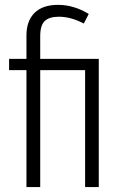

<svg xmlns="http://www.w3.org/2000/svg" viewBox="-20 -763 507 783"><path d="M216.8 -743.2Q281.2 -743.2 341.8 -706.1L321.8 -667Q269 -694.8 220.2 -694.8Q180.7 -694.8 162.4 -677.2Q144 -659.7 144 -615.2V-522.9H382.8V0H327.1V-477.1H144V0H87.9V-477.1H17.1V-522.9H87.9V-618.2Q87.9 -677.7 120.8 -710.4Q153.8 -743.2 216.8 -743.2Z"/></svg>

Font: Fira Sans Compressed Light
Style: Regular
Weight: 300
Width: 1
Designer: Carrois Corporate & Edenspiekermann AG
Foundry: Carrois Corporate GbR & Edenspiekermann AG
Version: Version 4.203;PS 004.203;hotconv 1.0.88;makeotf.lib2.5.64775